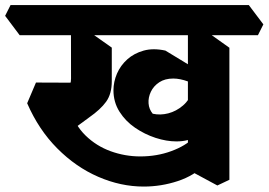

<svg xmlns="http://www.w3.org/2000/svg" viewBox="-76 -674 1038 742"><path d="M479.5 47Q390.8 47 304 9.4Q217.2 -28.2 145.4 -100.4Q73.5 -172.5 29 -275L63 -355L262.8 -354.2L195.2 -251.8Q212.8 -191.2 254.4 -150.5Q296 -109.8 351.6 -89.6Q407.2 -69.5 466 -69.5Q530 -69.5 585.5 -89.8Q641 -110 674 -143L717.2 -38.8Q675.5 4.5 611.1 25.8Q546.8 47 479.5 47ZM187.8 -160.8 86.2 -270.5Q116 -282.2 141.5 -295.8Q167 -309.2 182.9 -327.5Q198.8 -345.8 198.5 -370.2L198.2 -587.8L254.2 -561.8L356 -490V-360.2Q356 -311.2 334.2 -281Q312.5 -250.8 268.5 -220.2ZM0 -538 -56.2 -612.8 -35.2 -654.5H478.2L534.5 -579.8L513.5 -538ZM605.8 -127.5Q567.5 -127.5 525.2 -141.2Q483 -155 445.9 -180.4Q408.8 -205.8 385.6 -242.6Q362.5 -279.5 362.5 -324.8Q362.5 -358 376.1 -389.6Q389.8 -421.2 415.9 -444.6Q442 -468 479.1 -478.4Q516.2 -488.8 563.2 -478.5L735 -374.2L713 -324.2Q682 -347.5 650.9 -359Q619.8 -370.5 593.5 -370.5Q561.2 -370.5 539.4 -356Q517.5 -341.5 507 -319.4Q496.5 -297.2 498.1 -274.5Q499.8 -251.8 514.2 -234.5Q543.5 -228 574.4 -236Q605.2 -244 631 -266.1Q656.8 -288.2 669.2 -323.2L742 -202.5Q715.2 -168.8 684.4 -148.1Q653.5 -127.5 605.8 -127.5ZM764 42.8 650.2 -18.5V-589.8L706 -563.8L810.5 -489.5V20.8ZM239.8 -538 183 -612.8 204 -654.5H885.5L941.8 -579.8L920.8 -538Z"/></svg>

Font: Eczar
Style: Regular
Weight: 400
Designer: Vaibhav Singh
Foundry: Rosetta Type Foundry
Version: Version 2.000